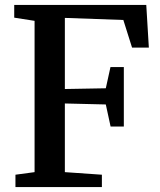

<svg xmlns="http://www.w3.org/2000/svg" viewBox="-20 -763 654 783"><path d="M121 -61V-678L38 -691V-743H576.5L587 -569H518.5L483 -681.5L244.5 -690V-400L411.5 -403L430.5 -489.5H485V-247H431L411.5 -337L244.5 -341V-61L395.5 -50.5V0H43V-50.5Z"/></svg>

Font: Merriweather 28pt SemiBold
Style: Regular
Weight: 600
Version: Version 2.100